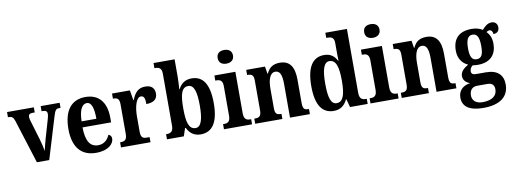

<svg xmlns="http://www.w3.org/2000/svg" viewBox="-73 -1207 5046 1884"><g transform="rotate(-10 2450.0 -265.0)"><path d="M71 -437 209 0H332L457 -412C474 -470 485 -485 512 -485H530V-536H341V-485H354C384 -485 397 -472 397 -452C397 -433 393 -417 386 -393L330 -200C319 -162 310 -122 304 -96C299 -129 288 -175 275 -219L219 -406C214 -421 210 -436 210 -452C210 -473 222 -485 251 -485H273V-536H6V-485C44 -485 58 -476 71 -437Z M798 10C926 10 977 -52 977 -102C977 -124 964 -138 947 -144C927 -97 891 -60 831 -60C752 -60 711 -121 709 -259H994V-307C994 -465 916 -548 788 -548C649 -548 570 -453 570 -265C570 -91 647 10 798 10ZM858 -319H711C712 -428 743 -487 791 -487C839 -487 858 -423 858 -319Z M1047 0H1341V-51H1313C1279 -51 1254 -59 1254 -118V-275C1254 -360 1277 -459 1325 -459C1358 -459 1366 -431 1366 -376C1436 -376 1477 -404 1477 -461C1477 -512 1449 -547 1384 -547C1314 -547 1278 -507 1251 -436H1247L1230 -536H1052V-485H1055C1093 -485 1116 -476 1116 -417V-123C1116 -60 1090 -51 1051 -51H1047Z M1840 10C1955 10 2019 -76 2019 -270C2019 -462 1957 -547 1846 -547C1778 -547 1738 -512 1713 -463H1709C1712 -493 1715 -550 1715 -587V-760H1505V-709H1510C1547 -709 1577 -700 1577 -642V-121C1577 -60 1544 -51 1511 -51H1505V0H1673L1699 -78H1706C1731 -26 1773 10 1840 10ZM1802 -60C1734 -60 1715 -135 1715 -270C1715 -409 1734 -479 1801 -479C1857 -479 1880 -411 1880 -271C1880 -135 1857 -60 1802 -60Z M2209 -630C2251 -630 2286 -651 2286 -698C2286 -746 2251 -766 2209 -766C2166 -766 2133 -746 2133 -698C2133 -651 2166 -630 2209 -630ZM2073 0H2353V-51H2343C2307 -51 2281 -64 2281 -123V-536H2072V-485H2085C2120 -485 2145 -472 2145 -417V-122C2145 -64 2120 -51 2083 -51H2073Z M2384 0H2655V-51H2651C2613 -51 2591 -59 2591 -116V-311C2591 -393 2609 -469 2667 -469C2716 -469 2731 -418 2731 -333V0H2929V-51H2925C2886 -51 2868 -60 2868 -122V-354C2868 -490 2818 -548 2725 -548C2655 -548 2618 -519 2592 -463H2588L2576 -536H2389V-485H2393C2431 -485 2454 -476 2454 -420V-120C2454 -60 2429 -51 2390 -51H2384Z M3167 10C3235 10 3276 -25 3303 -81H3307L3329 0H3505V-51H3497C3456 -51 3432 -65 3432 -126V-760H3217V-709H3224C3263 -709 3295 -702 3295 -646V-580C3295 -542 3295 -500 3297 -469H3292C3268 -515 3231 -547 3166 -547C3054 -547 2990 -460 2990 -267C2990 -75 3054 10 3167 10ZM3207 -60C3151 -60 3129 -128 3129 -267C3129 -404 3151 -479 3207 -479C3274 -479 3295 -404 3295 -268C3295 -133 3273 -60 3207 -60Z M3669 -630C3711 -630 3746 -651 3746 -698C3746 -746 3711 -766 3669 -766C3626 -766 3593 -746 3593 -698C3593 -651 3626 -630 3669 -630ZM3533 0H3813V-51H3803C3767 -51 3741 -64 3741 -123V-536H3532V-485H3545C3580 -485 3605 -472 3605 -417V-122C3605 -64 3580 -51 3543 -51H3533Z M3844 0H4115V-51H4111C4073 -51 4051 -59 4051 -116V-311C4051 -393 4069 -469 4127 -469C4176 -469 4191 -418 4191 -333V0H4389V-51H4385C4346 -51 4328 -60 4328 -122V-354C4328 -490 4278 -548 4185 -548C4115 -548 4078 -519 4052 -463H4048L4036 -536H3849V-485H3853C3891 -485 3914 -476 3914 -420V-120C3914 -60 3889 -51 3850 -51H3844Z M4617 236C4790 236 4872 163 4872 46C4872 -45 4819 -104 4702 -104H4602C4574 -104 4556 -114 4556 -140C4556 -165 4572 -186 4587 -195C4598 -191 4624 -190 4637 -190C4765 -190 4823 -263 4823 -368C4823 -428 4802 -465 4776 -492C4785 -498 4794 -504 4808 -504C4823 -504 4839 -489 4839 -461C4883 -461 4898 -488 4898 -520C4898 -550 4878 -577 4840 -577C4796 -577 4768 -545 4744 -519C4716 -537 4682 -548 4637 -548C4507 -548 4447 -480 4447 -363C4447 -285 4488 -231 4543 -209C4496 -181 4463 -151 4463 -108C4463 -62 4497 -39 4529 -26C4460 -17 4411 26 4411 98C4411 187 4479 236 4617 236ZM4635 -246C4584 -246 4569 -291 4569 -364C4569 -441 4584 -491 4635 -491C4687 -491 4701 -443 4701 -365C4701 -290 4688 -246 4635 -246ZM4619 179C4556 179 4517 147 4517 95C4517 29 4559 11 4593 11H4695C4741 11 4764 32 4764 76C4764 137 4719 179 4619 179Z"/></g></svg>

Font: Noto Serif Devanagari Condensed
Style: Bold
Weight: 700
Width: 3
Designer: Universal Thirst, Indian Type Foundry and the Monotype Design Team
Foundry: Monotype Imaging Inc.
Version: Version 2.004